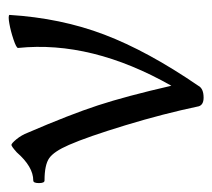

<svg xmlns="http://www.w3.org/2000/svg" viewBox="-44 -434 489 442"><g transform="rotate(-90 200.0 -213.5)"><path d="M195.8 11.2Q179.2 11.2 175.8 0Q158.7 -81.5 132.1 -168.9Q105.5 -256.3 86.9 -298.8Q71.8 -333.5 56.4 -344.2Q41 -355 4.9 -355Q-1 -355 -1 -367.9Q-1 -380.9 4.9 -380.9Q36.6 -380.9 69.8 -418.9Q83.5 -431.2 86.9 -431.2Q90.3 -431.2 99.9 -419.7Q109.4 -408.2 115.2 -393.1Q156.7 -296.9 178 -231.9Q199.2 -167 223.1 -63Q327.6 -247.1 310.1 -416Q310.1 -419.9 329.8 -426.5Q349.6 -433.1 366.5 -436Q383.3 -439 386.2 -436Q378.9 -317.4 340.8 -217.3Q302.7 -117.2 223.1 -1Q216.8 11.2 195.8 11.2Z"/></g></svg>

Font: Junicode SmCond Light
Style: Regular
Weight: 300
Width: 4
Designer: Peter S. Baker
Version: Version 2.206